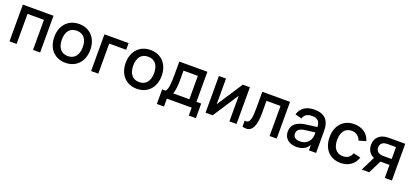

<svg xmlns="http://www.w3.org/2000/svg" viewBox="33 -1546 5696 2653"><g transform="rotate(20 2881.0 -219.0)"><path d="M174 0V-442H415.5V0H520V-540H69.5V0Z M894.5 15C1055.5 15 1159.5 -101 1159.5 -270.5C1159.5 -438.5 1056 -555 894.5 -555C734.5 -555 630 -439 630 -270.5C630 -102 733.5 15 894.5 15ZM894.5 -83.5C795.5 -83.5 741 -154.5 741 -270.5C741 -385.5 793.5 -456.5 894.5 -456.5C994.5 -456.5 1048.5 -386.5 1048.5 -270.5C1048.5 -155.5 994.5 -83.5 894.5 -83.5Z M1375 0V-442H1624.5V-540H1269.5V0Z M1944 15C2105 15 2209 -101 2209 -270.5C2209 -438.5 2105.5 -555 1944 -555C1784 -555 1679.5 -439 1679.5 -270.5C1679.5 -102 1783 15 1944 15ZM1944 -83.5C1845 -83.5 1790.5 -154.5 1790.5 -270.5C1790.5 -385.5 1843 -456.5 1944 -456.5C2044 -456.5 2098 -386.5 2098 -270.5C2098 -155.5 2044 -83.5 1944 -83.5Z M2279 116.5H2383.5V0H2748.5V116.5H2853V-98H2783V-540H2370V-348.5C2370 -249.5 2366.5 -138 2331.5 -98H2279ZM2441 -98C2457.5 -138.5 2467.5 -212 2467.5 -295.5V-442H2678.5V-98Z M3303.5 -540 3057 -162.5V-540H2952.5V0H3057L3303.5 -377.5V0H3408V-540Z M3498 6.5C3517.5 12 3535 15 3551.5 15C3640.5 15 3688 -69.5 3688 -256.5V-442H3894V0H3998.5V-540H3590.5V-290C3590.5 -155 3574.5 -80 3520.5 -80C3513.5 -80 3506 -81 3498 -83.5Z M4354 -555C4235.5 -555 4155.5 -501.5 4128 -403.5L4224.5 -378C4242 -435 4282.5 -461.5 4353 -461.5C4432.5 -461.5 4471.5 -424.5 4473 -342L4324.5 -323.5C4188 -306.5 4108.5 -253.5 4108.5 -145C4108.5 -47.5 4180 15 4291.5 15C4375.5 15 4436.5 -17 4473 -79V0H4578V-322.5C4578 -479.5 4504.5 -555 4354 -555ZM4473 -263V-259.5C4473 -235.5 4473 -203.5 4463 -177.5C4446 -116 4390.5 -73.5 4315.5 -73.5C4247 -73.5 4211.5 -100.5 4211.5 -153C4211.5 -206.5 4250 -235.5 4337.5 -246Z M4939 15C5055 15 5139 -42.5 5174.5 -148.5L5068.5 -173.5C5047 -116 5006.5 -83.5 4939 -83.5C4840 -83.5 4789 -158.5 4789 -270C4789 -381.5 4839 -456.5 4939 -456.5C4999.5 -456.5 5050 -421 5070.5 -360.5L5174.5 -390.5C5147.5 -492 5058.5 -555 4940.5 -555C4778.5 -555 4678 -439 4678 -270C4678 -103 4776 15 4939 15Z M5359 0 5454.5 -191.5H5588V0H5692.5V-540H5448C5315.5 -540 5252.5 -463.5 5252.5 -366C5252.5 -296 5285 -236.5 5352.5 -208.5L5249.5 0ZM5588 -453.5V-278H5463C5389.5 -278 5357.5 -316 5357.5 -366C5357.5 -416 5389.5 -453.5 5463 -453.5Z"/></g></svg>

Font: Vela Sans SemBd
Style: Regular
Weight: 600
Designer: Principal design: Mikhail Sharanda - project Manrope.
Design modification: Ravid Balaliev
Foundry: Mikhail Sharanda
Version: Version 1.001